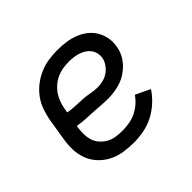

<svg xmlns="http://www.w3.org/2000/svg" viewBox="-130 -690 860 860"><g transform="rotate(-45 300.0 -260.0)"><path d="M273 8Q240 8 208.5 3Q177 -2 149.5 -16Q122 -30 101 -52.5Q80 -75 69 -103.5Q58 -132 57 -164.5Q56 -197 62 -230L78 -330Q83 -357 92.5 -384.5Q102 -412 119.5 -436Q137 -460 161 -478.5Q185 -497 212 -508.5Q239 -520 267 -524Q295 -528 323 -528Q350 -528 376 -524.5Q402 -521 426 -512Q450 -503 470.5 -487.5Q491 -472 504 -450.5Q517 -429 522 -403.5Q527 -378 522 -351Q519 -330 509.5 -310.5Q500 -291 485 -274.5Q470 -258 451.5 -245.5Q433 -233 412.5 -226Q392 -219 371 -216Q350 -213 330 -213Q306 -213 283 -215Q260 -217 237 -218Q214 -219 190.5 -220.5Q167 -222 145 -226L143 -218Q140 -197 140.5 -176.5Q141 -156 147 -138Q153 -120 166 -105.5Q179 -91 196 -81.5Q213 -72 232.5 -69Q252 -66 273 -66Q294 -66 316 -69.5Q338 -73 358.5 -82.5Q379 -92 396.5 -107Q414 -122 427 -141L496 -108Q478 -80 452.5 -57Q427 -34 397.5 -19Q368 -4 336 2Q304 8 273 8ZM333 -282Q350 -282 368 -286.5Q386 -291 401 -301.5Q416 -312 427 -328Q438 -344 441 -361Q443 -376 439.5 -390.5Q436 -405 427.5 -416Q419 -427 407 -434.5Q395 -442 381.5 -446.5Q368 -451 353 -453Q338 -455 323 -455Q304 -455 285 -452Q266 -449 248 -441Q230 -433 214 -419.5Q198 -406 187 -389.5Q176 -373 169.5 -354.5Q163 -336 160 -318L157 -299Q178 -295 200.5 -294Q223 -293 245.5 -292Q268 -291 289.5 -286.5Q311 -282 333 -282Z"/></g></svg>

Font: Iosevka SS04 Extended
Style: Italic
Weight: 400
Width: 7
Italic angle: -9°
Monospace: yes
Designer: Belleve Invis
Foundry: Belleve Invis
Version: Version 19.0.0; ttfautohint (v1.8.4)